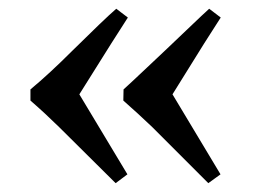

<svg xmlns="http://www.w3.org/2000/svg" viewBox="-20 -432 622 437"><path d="M49.3 -203.1V-228.5Q91.8 -263.7 145 -316.9Q180.7 -352.1 205.3 -375.7Q230 -399.4 244.6 -412.1L271 -392.1Q260.7 -376.5 233.4 -333.3Q206.1 -290 160.6 -217.3L270 -35.2L243.2 -15.1L114.7 -142.6Q83 -173.8 49.3 -203.1ZM260.7 -203.1 261.2 -228.5Q264.6 -231.4 279.8 -245.6Q294.9 -259.8 315.7 -279.3Q336.4 -298.8 359.9 -321Q383.3 -343.3 403.8 -362.8Q424.3 -382.3 438.7 -396Q453.1 -409.7 456.1 -412.1L482.4 -392.1Q472.2 -376.5 444.8 -333.3Q417.5 -290 372.6 -217.3L481.9 -35.2L454.1 -15.1L326.7 -142.6Q310.5 -158.2 293.9 -173.3Q277.3 -188.5 260.7 -203.1Z"/></svg>

Font: XB Kayhan
Style: Bold
Weight: 700
Designer: Behnam
Foundry: Irmug
Version: Version 7.300 2009